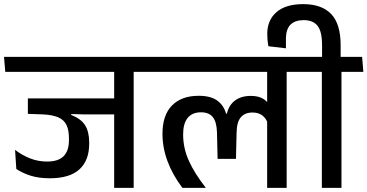

<svg xmlns="http://www.w3.org/2000/svg" viewBox="-40 -910 1780 930"><path d="M607.5 -587.5H513V0H607.5ZM466 -562H713.5L707.5 -634.5H460ZM663.5 -562 657.5 -634.5H-20.5L-14.5 -562ZM544.5 -433.5H95V-358.5L248 -359L364 -356H544.5ZM305 -383H95V-358.5L165.5 -356Q213.5 -354 241.8 -341.8Q270 -329.5 282 -304.8Q294 -280 294 -239.5V-231.5Q294 -179.5 268.2 -153.5Q242.5 -127.5 188 -127.5Q145 -127.5 106.5 -142.5Q68 -157.5 33 -184L39 -91.5Q69 -71.5 108.5 -59Q148 -46.5 201.5 -46.5Q297.5 -46.5 344.8 -89.8Q392 -133 392 -214V-219.5Q392 -272 372 -303.5Q352 -335 305 -353Z M1348.5 -587.5H1254V0H1348.5ZM1207.5 -562H1455L1449 -634.5H1201.5ZM679 -562H1402L1396 -634.5H673ZM922.5 -446Q839 -446 793 -399Q747 -352 747 -262Q747 -194.5 771.5 -128.8Q796 -63 843.5 0H956V-1.5Q902 -70.5 874.5 -131.8Q847 -193 847 -259Q847 -311.5 869 -338.8Q891 -366 933.5 -366Q972.5 -366 991 -342.5Q1009.5 -319 1011 -269L1014 -140.5H1103L1106 -269Q1107 -319.5 1126.8 -342.2Q1146.5 -365 1183 -365Q1212.5 -365 1230.8 -350.8Q1249 -336.5 1257.5 -312L1263.5 -402.5Q1251.5 -423 1229.8 -434.2Q1208 -445.5 1174.5 -445.5Q1128.5 -445.5 1098.5 -423.2Q1068.5 -401 1059 -359.5H1055Q1043.5 -400.5 1011.8 -423.2Q980 -446 922.5 -446Z M1614 0V-587.5H1519V0ZM1720 -562 1714 -634.5H1412L1419.5 -562ZM1428.5 -890Q1344 -890 1299.2 -851.2Q1254.5 -812.5 1254.5 -745.5Q1254.5 -732 1255.8 -717.5Q1257 -703 1260 -686L1345 -676V-721Q1345 -768.5 1367 -790.5Q1389 -812.5 1431.5 -812.5Q1476 -812.5 1498 -785.2Q1520 -758 1520 -689.5V-624H1610V-690.5Q1610 -794 1564.2 -842Q1518.5 -890 1428.5 -890Z"/></svg>

Font: Anek Devanagari Medium
Style: Regular
Weight: 500
Designer: Kailash Malviya (Devanagari) & Yesha Goshar (Latin)
Foundry: Ek Type
Version: Version 1.003